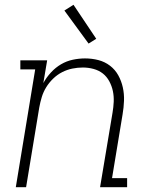

<svg xmlns="http://www.w3.org/2000/svg" viewBox="-20 -782 640 802"><path d="M46 0 127 -492H65V-530H177L161 -435Q174 -459 193 -479.5Q212 -500 235 -513.5Q258 -527 284 -532.5Q310 -538 335 -538Q364 -538 391 -531Q418 -524 439.5 -507.5Q461 -491 474 -467.5Q487 -444 493 -417Q499 -390 498 -361.5Q497 -333 492 -304L448 -38H511V0H398L450 -311Q454 -334 455 -357Q456 -380 451.5 -401.5Q447 -423 436.5 -442.5Q426 -462 409.5 -475Q393 -488 371 -494Q349 -500 326 -500Q304 -500 282 -495.5Q260 -491 239.5 -480.5Q219 -470 202 -453.5Q185 -437 173 -417.5Q161 -398 154.5 -376.5Q148 -355 144 -333L89 0ZM350 -600 249 -738 287 -762 382 -620Z"/></svg>

Font: Iosevka Curly Slab XLtEx
Style: Italic
Weight: 200
Width: 7
Italic angle: -9°
Monospace: yes
Designer: Belleve Invis
Foundry: Belleve Invis
Version: Version 11.1.0; ttfautohint (v1.8.3)